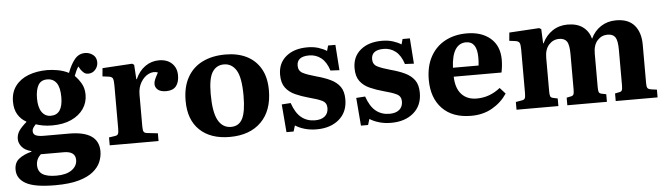

<svg xmlns="http://www.w3.org/2000/svg" viewBox="-50 -825 4383 1261"><g transform="rotate(-5 2141.0 -194.0)"><path d="M269 230Q134 230 76 197.5Q18 165 18 106Q18 59 49.5 34.5Q81 10 132 -3V-7Q89 -18 69.5 -42.5Q50 -67 50 -94Q50 -122 65 -145.5Q80 -169 116 -200V-203Q81 -222 60.5 -256Q40 -290 40 -341Q40 -402 71.5 -444Q103 -486 158 -507Q213 -528 282 -528Q314 -528 352 -521Q390 -514 423 -497Q444 -553 471 -585.5Q498 -618 539 -618Q568 -618 591 -600.5Q614 -583 614 -550Q614 -523 595.5 -502Q577 -481 549 -481Q532 -481 521 -490Q510 -499 500 -513L488 -534Q479 -521 472.5 -506.5Q466 -492 459 -474Q484 -449 501.5 -418Q519 -387 519 -345Q519 -293 490.5 -252Q462 -211 409.5 -187Q357 -163 283 -163Q250 -163 223 -168Q196 -173 176 -180Q164 -167 158 -157.5Q152 -148 152 -137Q152 -116 170 -108Q188 -100 223 -100H389Q584 -100 584 34Q584 68 570 102.5Q556 137 521 166Q486 195 425 212.5Q364 230 269 230ZM280 -227Q359 -227 359 -343Q359 -407 337.5 -437Q316 -467 276 -467Q235 -467 217 -435.5Q199 -404 199 -348Q199 -290 220.5 -258.5Q242 -227 280 -227ZM282 168Q348 168 384 142Q420 116 420 76Q420 19 343 19H192Q161 48 161 88Q161 129 190.5 148.5Q220 168 282 168Z M648 0V-52L688 -58Q704 -60 708.5 -70Q713 -80 713 -106V-389Q713 -421 708 -434Q703 -447 680 -450L640 -455L645 -509L841 -521L854 -513L860 -417H863Q886 -470 927 -499Q968 -528 1018 -528Q1072 -528 1103.5 -498Q1135 -468 1135 -419Q1135 -373 1114 -347.5Q1093 -322 1049 -322Q1012 -322 994 -337.5Q976 -353 976 -375Q976 -389 982.5 -404.5Q989 -420 1005 -449Q975 -460 944.5 -445.5Q914 -431 893 -396.5Q872 -362 872 -314V-104Q872 -80 877 -70.5Q882 -61 900 -59L970 -51V0Z M1439 14Q1313 14 1241.5 -54Q1170 -122 1170 -247Q1170 -339 1205.5 -402Q1241 -465 1305.5 -496.5Q1370 -528 1457 -528Q1536 -528 1595 -499Q1654 -470 1687.5 -412.5Q1721 -355 1721 -269Q1721 -135 1646 -60.5Q1571 14 1439 14ZM1453 -51Q1505 -51 1528.5 -97Q1552 -143 1552 -248Q1552 -368 1522.5 -416Q1493 -464 1441 -464Q1392 -464 1365 -422.5Q1338 -381 1338 -278Q1338 -158 1367.5 -104.5Q1397 -51 1453 -51Z M1812 15 1797 -169 1856 -173Q1879 -106 1916.5 -76Q1954 -46 2006 -46Q2048 -46 2071 -65.5Q2094 -85 2094 -120Q2094 -154 2065 -168.5Q2036 -183 1978 -198Q1930 -211 1890 -229Q1850 -247 1826.5 -278.5Q1803 -310 1803 -364Q1803 -440 1856 -484Q1909 -528 1997 -528Q2037 -528 2069 -518Q2101 -508 2124 -493L2134 -528H2182L2194 -360L2135 -363Q2117 -420 2083 -447Q2049 -474 2004 -474Q1923 -474 1923 -413Q1923 -379 1951.5 -364Q1980 -349 2038 -333Q2091 -319 2131 -300Q2171 -281 2193.5 -250Q2216 -219 2216 -166Q2216 -82 2159.5 -34Q2103 14 2012 14Q1969 14 1933 3.5Q1897 -7 1871 -24L1859 15Z M2303 15 2288 -169 2347 -173Q2370 -106 2407.5 -76Q2445 -46 2497 -46Q2539 -46 2562 -65.5Q2585 -85 2585 -120Q2585 -154 2556 -168.5Q2527 -183 2469 -198Q2421 -211 2381 -229Q2341 -247 2317.5 -278.5Q2294 -310 2294 -364Q2294 -440 2347 -484Q2400 -528 2488 -528Q2528 -528 2560 -518Q2592 -508 2615 -493L2625 -528H2673L2685 -360L2626 -363Q2608 -420 2574 -447Q2540 -474 2495 -474Q2414 -474 2414 -413Q2414 -379 2442.5 -364Q2471 -349 2529 -333Q2582 -319 2622 -300Q2662 -281 2684.5 -250Q2707 -219 2707 -166Q2707 -82 2650.5 -34Q2594 14 2503 14Q2460 14 2424 3.5Q2388 -7 2362 -24L2350 15Z M3031 14Q2908 14 2840.5 -56Q2773 -126 2773 -246Q2773 -335 2808 -398.5Q2843 -462 2905 -495Q2967 -528 3047 -528Q3145 -528 3203.5 -477.5Q3262 -427 3262 -336Q3262 -295 3253 -252H2938Q2940 -176 2976.5 -136Q3013 -96 3077 -96Q3162 -96 3232 -152L3268 -112Q3230 -55 3169.5 -20.5Q3109 14 3031 14ZM2938 -311H3107Q3110 -335 3110 -363Q3110 -470 3038 -470Q2993 -470 2967.5 -431Q2942 -392 2938 -311Z M3330 0V-51L3370 -58Q3385 -60 3390 -69Q3395 -78 3395 -105V-391Q3395 -423 3389 -435Q3383 -447 3361 -450L3322 -455L3327 -509L3525 -521L3538 -513L3542 -419H3545Q3569 -470 3612.5 -499Q3656 -528 3712 -528Q3774 -528 3812.5 -500Q3851 -472 3865 -421Q3888 -471 3931.5 -499.5Q3975 -528 4032 -528Q4113 -528 4153 -481Q4193 -434 4193 -353V-98Q4193 -76 4198.5 -67.5Q4204 -59 4224 -56L4260 -51V0H3984V-50L4008 -55Q4025 -57 4029.5 -66Q4034 -75 4034 -98V-332Q4034 -394 4019 -416.5Q4004 -439 3968 -439Q3929 -439 3901.5 -409Q3874 -379 3874 -323V-100Q3874 -79 3877.5 -69Q3881 -59 3897 -56L3926 -50V0H3665V-50L3688 -55Q3705 -57 3710 -66Q3715 -75 3715 -98V-332Q3715 -395 3699.5 -417Q3684 -439 3649 -439Q3609 -439 3581.5 -408.5Q3554 -378 3554 -323V-100Q3554 -78 3558 -68.5Q3562 -59 3578 -56L3606 -50V0Z"/></g></svg>

Font: Literata 36pt
Style: Bold
Weight: 700
Designer: Latin by Veronika Burian and Jose Scaglione. Greek by Irene Vlachou. Cyrillic by Vera Evstafieva.
Foundry: TypeTogether
Version: Version 3.002